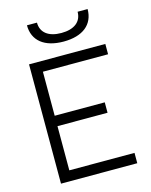

<svg xmlns="http://www.w3.org/2000/svg" viewBox="-132 -993 850 1078"><g transform="rotate(-15 293.0 -454.0)"><path d="M85.9 0H529.3V-60.1H150.4V-316.9H441.4V-377.4H150.4V-633.3H529.3V-693.4H85.9ZM307.6 -766.6C418.9 -766.6 483.9 -818.4 483.9 -908.2H425.8C425.8 -850.1 382.3 -816.4 307.6 -816.4C232.9 -816.4 189.5 -850.1 189.5 -908.2H131.3C131.3 -818.4 196.3 -766.6 307.6 -766.6Z"/></g></svg>

Font: Cascadia Mono NF Light
Style: Regular
Weight: 300
Monospace: yes
Designer: Aaron Bell
Foundry: Saja Typeworks
Version: Version 2404.023